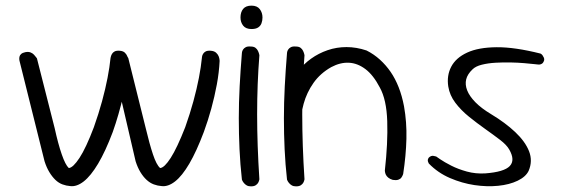

<svg xmlns="http://www.w3.org/2000/svg" viewBox="-20 -662 1998 681"><path d="M229 -2Q215 -3 201.5 -8Q188 -13 176.5 -24Q165 -35 155 -51.5Q145 -68 138 -90L49 -447Q49 -447 48.5 -451Q48 -455 49 -460.5Q50 -466 55 -470.5Q60 -475 70 -477Q81 -479 88.5 -476Q96 -473 100.5 -468Q105 -463 108 -459Q111 -455 111 -455L174 -207Q186 -152 199 -114.5Q212 -77 224 -66Q239 -67 262 -102Q285 -137 313 -211Q330 -259 342 -303Q354 -347 361.5 -386Q369 -425 372 -456Q372 -456 373 -460.5Q374 -465 377 -470.5Q380 -476 386.5 -479.5Q393 -483 405 -482Q417 -481 423 -475Q429 -469 431.5 -462.5Q434 -456 434.5 -451Q435 -446 435 -446Q433 -415 428.5 -383Q424 -351 416.5 -319.5Q409 -288 400 -256.5Q391 -225 380 -194Q354 -125 328 -81.5Q302 -38 277 -18.5Q252 1 229 -2ZM553 -2Q539 -3 525.5 -8Q512 -13 500 -24Q488 -35 478 -51.5Q468 -68 461 -90L378 -447Q378 -447 377.5 -451Q377 -455 378 -460.5Q379 -466 382.5 -470.5Q386 -475 394 -477Q404 -480 411.5 -477Q419 -474 424.5 -469Q430 -464 432.5 -460Q435 -456 435 -456L497 -207Q510 -152 522.5 -114.5Q535 -77 548 -66Q563 -67 585.5 -102Q608 -137 637 -211Q654 -259 666 -303Q678 -347 685.5 -386Q693 -425 696 -456Q696 -456 696.5 -460.5Q697 -465 700 -470.5Q703 -476 709.5 -479.5Q716 -483 728 -482Q740 -481 746.5 -475Q753 -469 755.5 -462.5Q758 -456 758.5 -451Q759 -446 759 -446Q757 -405 749 -362Q741 -319 729.5 -277Q718 -235 703 -194Q677 -125 651.5 -81.5Q626 -38 601 -18.5Q576 1 553 -2Z M870 -1Q861 -1 855 -4.5Q849 -8 845 -13Q841 -18 839.5 -21.5Q838 -25 838 -25Q832 -79 829.5 -133Q827 -187 827 -242.5Q827 -298 830 -355.5Q833 -413 838 -474Q838 -474 838.5 -477.5Q839 -481 842 -486Q845 -491 851.5 -494.5Q858 -498 869 -497Q880 -497 886 -492.5Q892 -488 895 -481.5Q898 -475 899 -470.5Q900 -466 900 -466Q896 -415 894 -363Q892 -311 892 -256.5Q892 -202 894 -144.5Q896 -87 900 -26Q900 -26 899 -22Q898 -18 895.5 -13.5Q893 -9 887 -5Q881 -1 870 -1ZM872 -559Q852 -559 842.5 -571Q833 -583 833 -600Q833 -619 842.5 -630.5Q852 -642 872 -642Q892 -642 901.5 -629.5Q911 -617 911 -600Q911 -589 907.5 -579.5Q904 -570 895.5 -564.5Q887 -559 872 -559Z M1373 -24Q1363 -27 1357 -32Q1351 -37 1348.5 -42.5Q1346 -48 1345.5 -52.5Q1345 -57 1345 -57Q1356 -155 1353.5 -232Q1351 -309 1327 -352Q1304 -396 1276 -417Q1248 -438 1217.5 -439.5Q1187 -441 1155 -424Q1116 -402 1092 -368Q1068 -334 1057 -294Q1046 -254 1046 -213Q1047 -176 1047.5 -144Q1048 -112 1049 -86.5Q1050 -61 1052 -47Q1052 -47 1052 -44.5Q1052 -42 1051 -38.5Q1050 -35 1046.5 -31.5Q1043 -28 1035 -27Q1027 -26 1021 -29.5Q1015 -33 1011.5 -36.5Q1008 -40 1008 -40Q996 -61 996 -79.5Q996 -98 998 -119.5Q1000 -141 994 -171Q993 -206 994.5 -239Q996 -272 1000 -303Q1004 -334 1013 -361Q1022 -388 1038 -410Q1057 -435 1083.5 -454Q1110 -473 1142 -484Q1174 -495 1209 -495Q1244 -495 1280 -483Q1306 -470 1327.5 -450.5Q1349 -431 1365.5 -407Q1382 -383 1394 -352.5Q1406 -322 1413 -285Q1423 -229 1421.5 -169.5Q1420 -110 1410 -45Q1410 -45 1408.5 -41Q1407 -37 1403.5 -32Q1400 -27 1392.5 -24.5Q1385 -22 1373 -24ZM1030 -1Q1021 -1 1015 -4.5Q1009 -8 1005 -13Q1001 -18 999.5 -21.5Q998 -25 998 -25Q992 -79 989.5 -133Q987 -187 987 -242.5Q987 -298 990 -355.5Q993 -413 998 -474Q998 -474 998.5 -477.5Q999 -481 1002 -486Q1005 -491 1011.5 -494.5Q1018 -498 1029 -497Q1040 -497 1046 -492.5Q1052 -488 1055 -481.5Q1058 -475 1059 -470.5Q1060 -466 1060 -466Q1056 -415 1054 -363Q1052 -311 1052 -256.5Q1052 -202 1054 -144.5Q1056 -87 1060 -26Q1060 -26 1059 -22Q1058 -18 1055.5 -13.5Q1053 -9 1047 -5Q1041 -1 1030 -1Z M1701 -47Q1768 -52 1788 -73Q1808 -94 1786 -132Q1777 -148 1753.5 -166Q1730 -184 1701 -204.5Q1672 -225 1643.5 -248Q1615 -271 1595 -297.5Q1575 -324 1570 -355Q1564 -394 1580.5 -425.5Q1597 -457 1637 -475.5Q1677 -494 1741.5 -494.5Q1806 -495 1897 -472Q1897 -472 1899.5 -470.5Q1902 -469 1904.5 -465.5Q1907 -462 1909 -457.5Q1911 -453 1910 -448Q1908 -442 1905.5 -439Q1903 -436 1899 -434.5Q1895 -433 1892.5 -433Q1890 -433 1890 -433Q1890 -433 1876 -434.5Q1862 -436 1839.5 -438Q1817 -440 1790.5 -440.5Q1764 -441 1737.5 -439.5Q1711 -438 1689 -432.5Q1667 -427 1656 -416Q1638 -399 1633.5 -380.5Q1629 -362 1637 -341.5Q1645 -321 1666 -299.5Q1687 -278 1722 -257Q1772 -227 1807.5 -193.5Q1843 -160 1856.5 -125.5Q1870 -91 1855 -56Q1845 -35 1816 -21Q1787 -7 1747 -3Q1707 1 1663 -5.5Q1619 -12 1576 -30.5Q1533 -49 1501 -82Q1501 -82 1500 -84Q1499 -86 1498 -89Q1497 -92 1497.5 -95.5Q1498 -99 1501 -103Q1505 -107 1509.5 -108.5Q1514 -110 1518 -109Q1522 -108 1524.5 -107.5Q1527 -107 1527 -107Q1527 -107 1541.5 -97Q1556 -87 1580.5 -74.5Q1605 -62 1636 -53.5Q1667 -45 1701 -47Z"/></svg>

Font: Sour Gummy Black ExtraLight
Style: Regular
Weight: 250
Version: Version 1.000